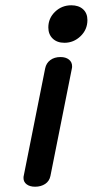

<svg xmlns="http://www.w3.org/2000/svg" viewBox="-20 -713 357 727"><path d="M163 -609Q163 -644 188.5 -668.5Q214 -693 250 -693Q278 -693 294.5 -678Q311 -663 311 -637Q311 -601 285 -576Q259 -551 224 -551Q196 -551 179.5 -567Q163 -583 163 -609ZM69 -39Q69 -45 70 -48L151 -454Q155 -474 170.5 -485.5Q186 -497 209 -497Q229 -497 241 -487.5Q253 -478 253 -462Q253 -456 252 -453L171 -47Q167 -27 151 -16.5Q135 -6 113 -6Q93 -6 81 -15Q69 -24 69 -39Z"/></svg>

Font: Mali Medium
Style: Italic
Weight: 500
Italic angle: -10°
Version: Version 1.000; ttfautohint (v1.6)